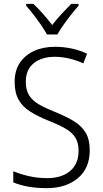

<svg xmlns="http://www.w3.org/2000/svg" viewBox="-20 -967 533 997"><path d="M446 -187Q446 -93 384 -41.5Q322 10 223 10Q169 10 125.5 2Q82 -6 49 -20V-78Q84 -63 129.5 -52.5Q175 -42 225 -42Q300 -42 344 -79Q388 -116 388 -184Q388 -225 371.5 -252Q355 -279 319.5 -299.5Q284 -320 228 -342Q176 -363 137 -387.5Q98 -412 77 -448.5Q56 -485 56 -542Q56 -600 83 -640.5Q110 -681 157 -702.5Q204 -724 265 -724Q312 -724 354.5 -714.5Q397 -705 432 -688L413 -638Q375 -655 337.5 -663.5Q300 -672 264 -672Q196 -672 155 -638.5Q114 -605 114 -543Q114 -499 131.5 -471.5Q149 -444 183 -424.5Q217 -405 265 -386Q322 -363 362.5 -338.5Q403 -314 424.5 -278.5Q446 -243 446 -187ZM224 -788Q212 -810 193 -837.5Q174 -865 153.5 -891.5Q133 -918 116 -937V-947H153Q177 -925 203 -895.5Q229 -866 251 -837Q274 -867 299 -894Q324 -921 350 -947H388V-937Q370 -917 349 -890.5Q328 -864 309 -837Q290 -810 278 -788Z"/></svg>

Font: Noto Sans Tamil SemiCondensed Light
Style: Regular
Weight: 300
Width: 4
Designer: Jelle Bosma - Monotype Design Team
Foundry: Monotype Imaging Inc.
Version: Version 2.004; ttfautohint (v1.8.4.7-5d5b)